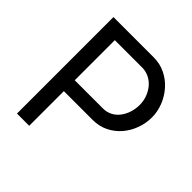

<svg xmlns="http://www.w3.org/2000/svg" viewBox="-188 -855 999 999"><g transform="rotate(45 311.5 -355.0)"><path d="M85 0V-710H381Q428 -710 467.5 -690.5Q507 -671 535.5 -638.5Q564 -606 580 -565.5Q596 -525 596 -483Q596 -439 581 -398Q566 -357 538.5 -325Q511 -293 472.5 -274Q434 -255 387 -255H175V0ZM175 -335H382Q410 -335 432.5 -346.5Q455 -358 471 -378.5Q487 -399 496 -426Q505 -453 505 -483Q505 -514 494.5 -541Q484 -568 466.5 -588Q449 -608 425.5 -619Q402 -630 376 -630H175Z"/></g></svg>

Font: IngvarSans
Style: Regular
Weight: 500
Version: Version 3.000